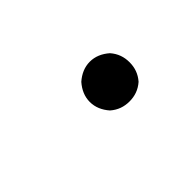

<svg xmlns="http://www.w3.org/2000/svg" viewBox="-24 -178 256 256"><g transform="rotate(-45 103.5 -50.5)"><path d="M167 -50C167 -60 164 -69 157 -77C149 -84 140 -88 130 -88C120 -88 111 -84 103 -77C96 -69 92 -60 92 -50C92 -40 96 -31 103 -23C111 -16 120 -13 130 -13C140 -13 149 -16 157 -23C164 -31 167 -40 167 -50Z"/></g></svg>

Font: Nupuram Thin
Style: Regular
Weight: 100
Designer: Santhosh Thottingal (santhosh.thottingal@gmail.com)
Foundry: SMC
Version: Version 1.000